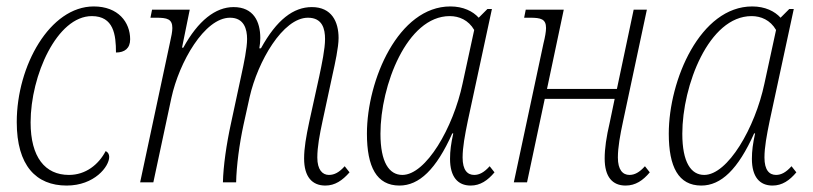

<svg xmlns="http://www.w3.org/2000/svg" viewBox="-20 -566 2525 596"><path d="M187 10C273 10 319 -49 319 -79C319 -87 315 -94 308 -97C286 -55 246 -23 194 -23C120 -23 75 -78 75 -186C75 -332 157 -516 265 -516C333 -516 340 -458 340 -403C367 -403 384 -416 384 -444C384 -497 347 -546 271 -546C135 -546 32 -362 32 -187C32 -52 92 10 187 10Z M990 10C1020 10 1043 -6 1065 -31L1050 -50C1033 -31 1018 -23 1001 -23C981 -23 965 -39 965 -77C965 -110 972 -147 981 -189L1012 -333C1020 -369 1031 -419 1031 -448C1031 -498 1010 -544 948 -544C891 -544 839 -505 790 -416H785C787 -427 788 -438 788 -448C788 -499 767 -544 705 -544C649 -544 595 -502 549 -418H545L569 -536H452L447 -511H465C499 -511 515 -507 515 -479C515 -468 512 -453 507 -431L415 0H456L512 -262C536 -373 615 -511 694 -511C738 -511 747 -475 747 -445C747 -416 737 -369 729 -332L697 -183C683 -119 673 -50 672 0H713C714 -51 723 -119 736 -179L755 -265C780 -375 858 -511 936 -511C981 -511 989 -476 989 -445C989 -414 979 -367 971 -329L940 -188C930 -141 924 -106 924 -74C924 -17 949 10 990 10Z M1220 10C1281 10 1334 -40 1384 -152H1387C1380 -120 1377 -98 1377 -73C1377 -17 1401 10 1441 10C1471 10 1494 -6 1515 -31L1500 -50C1483 -31 1468 -23 1452 -23C1431 -23 1416 -38 1416 -77C1416 -109 1423 -146 1432 -190L1507 -538H1493L1466 -511C1448 -531 1418 -546 1378 -546C1217 -546 1119 -318 1119 -151C1119 -48 1149 10 1220 10ZM1229 -23C1188 -23 1161 -62 1161 -151C1161 -300 1243 -516 1376 -516C1405 -516 1434 -504 1452 -473L1416 -307C1387 -169 1302 -23 1229 -23Z M1922 10C1953 10 1976 -6 1997 -31L1982 -50C1965 -31 1950 -23 1934 -23C1913 -23 1898 -39 1898 -77C1898 -109 1905 -147 1914 -189L1988 -536H1947L1895 -290H1678L1730 -536H1612L1607 -511H1625C1659 -511 1675 -507 1675 -479C1675 -468 1672 -451 1667 -431L1575 0H1616L1671 -259H1888L1873 -187C1862 -140 1857 -105 1857 -74C1857 -17 1881 10 1922 10Z M2157 10C2218 10 2271 -40 2321 -152H2324C2317 -120 2314 -98 2314 -73C2314 -17 2338 10 2378 10C2408 10 2431 -6 2452 -31L2437 -50C2420 -31 2405 -23 2389 -23C2368 -23 2353 -38 2353 -77C2353 -109 2360 -146 2369 -190L2444 -538H2430L2403 -511C2385 -531 2355 -546 2315 -546C2154 -546 2056 -318 2056 -151C2056 -48 2086 10 2157 10ZM2166 -23C2125 -23 2098 -62 2098 -151C2098 -300 2180 -516 2313 -516C2342 -516 2371 -504 2389 -473L2353 -307C2324 -169 2239 -23 2166 -23Z"/></svg>

Font: Noto Serif Condensed ExtraLight
Style: Italic
Weight: 200
Width: 3
Italic angle: -12°
Designer: Monotype Design Team
Foundry: Monotype Imaging Inc.
Version: Version 2.013